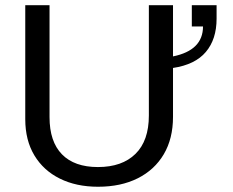

<svg xmlns="http://www.w3.org/2000/svg" viewBox="-20 -708 894 738"><path d="M356.9 9.8Q272.9 9.8 210 -21.5Q147 -52.7 112.1 -110.8Q77.1 -168.9 77.1 -250V-688H170.4V-257.8Q170.4 -163.6 218.3 -114.7Q266.1 -65.9 356.4 -65.9Q449.2 -65.9 500.7 -116.5Q552.2 -167 552.2 -264.2V-688H645V-491.2Q760.3 -514.6 760.3 -606.4H717.3V-688H812.5V-636.2Q812.5 -557.1 771.2 -508.3Q730 -459.5 645 -446.8V-258.8Q645 -175.3 609.6 -115.2Q574.2 -55.2 509.5 -22.7Q444.8 9.8 356.9 9.8Z"/></svg>

Font: Arimo Nerd Font
Style: Regular
Weight: 400
Designer: Steve Matteson
Foundry: Monotype Imaging Inc.
Version: Version 1.33;Nerd Fonts 3.2.1